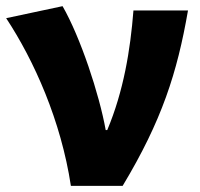

<svg xmlns="http://www.w3.org/2000/svg" viewBox="-23 -603 648 623"><path d="M207 0H375C502 -211 552 -367 587 -569H410C400 -441 378 -307 325 -181H320C299 -298 238 -482 180 -583L-3 -544C88 -406 175 -211 207 0Z"/></svg>

Font: ChiuKong Gothic MN Heavy
Style: Regular
Weight: 900
Designer: Ryoko NISHIZUKA 西塚涼子 (kana, bopomofo & ideographs); Paul D. Hunt (Latin, Greek & Cyrillic); Sandoll Communications 산돌커뮤니
Foundry: Adobe
Version: Version 1.300